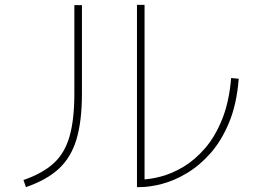

<svg xmlns="http://www.w3.org/2000/svg" viewBox="-20 -744 1040 785"><path d="M86 21 76 -8Q154 -35 199.5 -76.5Q245 -118 264.5 -187Q284 -256 284 -361V-723H315V-361Q315 -250 293 -175.5Q271 -101 221 -54.5Q171 -8 86 21ZM925 -425 956 -422Q948 -319 917 -244Q886 -169 841 -118Q796 -67 744 -36Q692 -5 642 8Q592 21 551 21H540V-724H571V3L555 -10Q591 -10 637 -22Q683 -34 730 -62Q777 -90 818.5 -138Q860 -186 888.5 -257Q917 -328 925 -425Z"/></svg>

Font: Murecho Thin ExtraLight
Style: Regular
Weight: 250
Version: Version 1.010